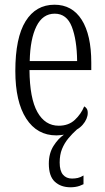

<svg xmlns="http://www.w3.org/2000/svg" viewBox="-20 -564 447 814"><path d="M279 230Q238 230 212.5 206.5Q187 183 187 130Q187 86 207 54.5Q227 23 251 7Q243 8 235.5 9Q228 10 219 10Q137 10 91 -61.5Q45 -133 45 -263Q45 -404 88.5 -474Q132 -544 211 -544Q286 -544 326.5 -480Q367 -416 367 -298V-267H105Q106 -147 138.5 -89Q171 -31 229 -31Q271 -31 297.5 -56Q324 -81 337 -113Q343 -110 347.5 -103.5Q352 -97 352 -85Q352 -73 346.5 -60Q341 -47 330.5 -35Q320 -23 306 -15Q286 3 269.5 23Q253 43 243 67.5Q233 92 233 125Q233 160 247 176.5Q261 193 285 193Q298 193 309.5 190.5Q321 188 334 180V217Q326 221 317.5 224Q309 227 299 228.5Q289 230 279 230ZM307 -305Q306 -395 284.5 -450.5Q263 -506 212 -506Q161 -506 134.5 -452.5Q108 -399 106 -305Z"/></svg>

Font: Noto Serif Khmer ExtraCondensed Light
Style: Regular
Weight: 300
Width: 2
Designer: Danh Hong and the Monotype Design Team
Foundry: Monotype Imaging Inc.
Version: Version 2.004